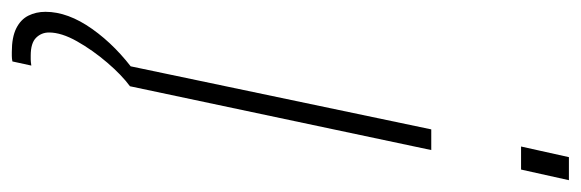

<svg xmlns="http://www.w3.org/2000/svg" viewBox="-431 -434 983 325"><g transform="rotate(90 60.5 -271.5)"><path d="M146 -662 164 -743H203L185 -662ZM10 0 117 -510H152L44 0ZM-14 200Q-39 200 -54 192.5Q-69 185 -75.5 172Q-82 159 -82 143Q-82 105 -53 64Q-24 23 22 -10L44 0Q25 14 4 38.5Q-17 63 -32 89.5Q-47 116 -47 137Q-47 150 -38 159Q-29 168 -8 168Q-5 168 -1.5 168Q2 168 9 167L2 199Q-3 200 -7.5 200Q-12 200 -14 200Z"/></g></svg>

Font: Saira Condensed Thin
Style: Italic
Weight: 250
Width: 3
Italic angle: -12°
Designer: Hector Gatti with collaboration of the Omnibus-Type team
Foundry: Omnibus-Type
Version: Version 1.101